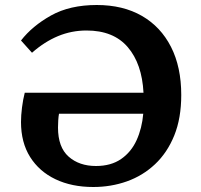

<svg xmlns="http://www.w3.org/2000/svg" viewBox="-20 -734 803 768"><path d="M353 14Q267 14 202 -17Q137 -48 100.5 -106Q64 -164 64 -246Q64 -272 68 -304Q72 -336 79 -363H554Q548 -479 491 -545.5Q434 -612 326 -612Q266 -612 212 -589.5Q158 -567 108 -523L64 -572Q109 -630 184 -672Q259 -714 367 -714Q472 -714 547.5 -670.5Q623 -627 664 -546.5Q705 -466 705 -354Q705 -261 677 -192Q649 -123 600 -77Q551 -31 487.5 -8.5Q424 14 353 14ZM364 -70Q424 -70 464.5 -98Q505 -126 526.5 -173.5Q548 -221 553 -279H216Q214 -269 213 -253Q212 -237 212 -224Q212 -145 254.5 -107.5Q297 -70 364 -70Z"/></svg>

Font: Literata 7pt SemiBold
Style: Regular
Weight: 600
Designer: Latin by Veronika Burian and Jose Scaglione. Greek by Irene Vlachou. Cyrillic by Vera Evstafieva.
Foundry: TypeTogether
Version: Version 3.002